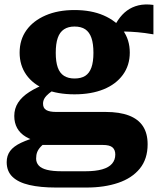

<svg xmlns="http://www.w3.org/2000/svg" viewBox="-20 -596 719 861"><path d="M668 -442Q627 -449 597 -451.5Q567 -454 543 -454.5Q519 -455 498 -451L477 -446Q492 -480 509.5 -506Q527 -532 549.5 -548.5Q572 -565 601 -572Q630 -579 668 -574ZM314 -173Q239 -173 183.5 -195.5Q128 -218 98 -260.5Q68 -303 68 -360Q68 -418 98.5 -460.5Q129 -503 184.5 -527Q240 -551 314 -551Q389 -551 444.5 -527Q500 -503 531 -460.5Q562 -418 562 -360Q562 -303 531 -260.5Q500 -218 444.5 -195.5Q389 -173 314 -173ZM314 -244Q344 -244 362.5 -256Q381 -268 390 -293.5Q399 -319 399 -359Q399 -400 390 -426Q381 -452 362.5 -464.5Q344 -477 314 -477Q286 -477 267 -464.5Q248 -452 239 -426Q230 -400 230 -359Q230 -319 239 -293.5Q248 -268 267 -256Q286 -244 314 -244ZM231 245Q161 245 111.5 233.5Q62 222 36 197Q10 172 10 131Q10 102 25.5 81Q41 60 75 44Q109 28 164 13L197 35Q176 48 164 60.5Q152 73 147 85.5Q142 98 142 115Q142 133 153.5 146Q165 159 190.5 165.5Q216 172 258 172H362Q408 172 438 163.5Q468 155 482.5 138Q497 121 497 97Q497 76 484.5 65Q472 54 441 54H152L160 41Q122 33 96 17.5Q70 2 57 -21.5Q44 -45 44 -76Q44 -109 61 -135.5Q78 -162 111.5 -183.5Q145 -205 191 -222L236 -202Q214 -189 200 -177.5Q186 -166 179.5 -155Q173 -144 173 -131Q173 -111 187.5 -102.5Q202 -94 232 -94H454Q516 -94 558 -78Q600 -62 621 -30Q642 2 642 51Q642 117 607 160Q572 203 510 224Q448 245 368 245Z"/></svg>

Font: Roboto Serif
Style: Bold
Weight: 700
Designer: Greg Gazdowicz
Foundry: Commercial Type
Version: Version 1.008